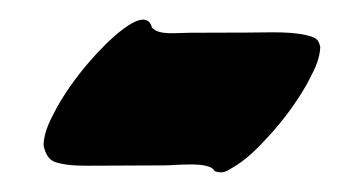

<svg xmlns="http://www.w3.org/2000/svg" viewBox="-20 -471 368 194"><path d="M196.9 -298.1C202.4 -295.9 207.6 -296.6 212.7 -300.3C227.6 -308.2 240.4 -321.2 251.6 -333.5C266.1 -349.4 279.3 -367 289.9 -385.7C295.4 -396.7 303.2 -408.8 303.6 -423.8C302.2 -429.1 300.6 -431.9 295.9 -433.6C278.3 -439.9 252.5 -438.1 230.9 -438.1C211 -438 191.2 -437.9 171.3 -437.9C158 -437.9 140.4 -435.1 133.6 -443.1C126.5 -469.9 82.2 -421.9 75.9 -414.9C61.4 -399 48.2 -381.4 37.6 -362.7C32.1 -351.7 24.4 -339.3 24 -324.3C25.6 -316.5 28.8 -309.2 36.7 -306.9C50.1 -302.9 64.8 -303.6 78.7 -303.6C101.3 -303.6 123.9 -303.8 146.5 -303.9C158.7 -303.9 192.1 -308.3 196.9 -298.1Z"/></svg>

Font: Quiapo Free
Style: Regular
Weight: 400
Designer: Aaron Amar
Version: Version 001.002